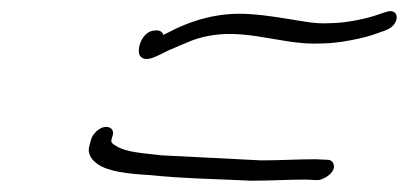

<svg xmlns="http://www.w3.org/2000/svg" viewBox="-20 -467 723 340"><path d="M141 -219 138 -208C135 -196 140 -186 152 -177C171 -163 208 -159 245 -157C301 -151 363 -150 425 -147C461 -147 489 -149 522 -149L542 -148C551 -148 566 -157 570 -166C574 -174 569 -184 561 -184L539 -185C505 -185 478 -183 442 -183C382 -186 323 -189 265 -192C233 -196 203 -197 185 -209C179 -212 177 -215 177 -218L180 -229C181 -234 179 -238 176 -240C164 -248 145 -234 141 -219ZM228 -368C238 -355 258 -368 279 -378C290 -383 305 -389 319 -395C403 -426 471 -386 549 -390C579 -390 624 -399 648 -408L662 -413C689 -422 689 -454 664 -446L649 -441C630 -434 591 -426 566 -426C551 -425 535 -426 518 -429C486 -434 455 -440 422 -442C367 -446 318 -431 275 -408C273 -407 270 -406 269 -405C268 -411 262 -414 255 -413C231 -413 221 -378 228 -368Z"/></svg>

Font: Stray Cat
Style: SuObl
Weight: 400
Version: Version 1.0